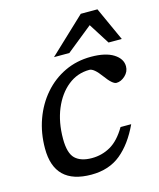

<svg xmlns="http://www.w3.org/2000/svg" viewBox="-111 -807 742 896"><g transform="rotate(-15 260.0 -359.0)"><path d="M336 -465Q277.5 -465 232 -428.5Q186.5 -392 160.2 -329Q134 -266 134 -185.5Q134 -116 161.2 -90Q188.5 -64 241.5 -64Q290.5 -64 332 -87.8Q373.5 -111.5 407.5 -169.5H459Q419 -83.5 362 -36.8Q305 10 219.5 10Q41 10 41 -163.5Q41 -238.5 64.5 -303.5Q88 -368.5 130.8 -417.8Q173.5 -467 231.5 -494.5Q289.5 -522 358.5 -522Q428.5 -522 467 -497.8Q505.5 -473.5 505.5 -437Q505.5 -411 485.2 -392.2Q465 -373.5 443 -373.5Q424 -373.5 391 -419Q357.5 -465 336 -465ZM192 -565 365 -728H445.5L519.5 -565H455.5L391.5 -666L266 -565Z"/></g></svg>

Font: Newsreader 6pt
Style: Italic
Weight: 400
Italic angle: -17°
Designer: Hugues Gentile
Foundry: Production Type
Version: Version 1.003; ttfautohint (v1.8.3)